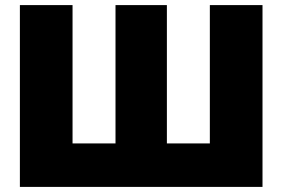

<svg xmlns="http://www.w3.org/2000/svg" viewBox="-20 -733 1108 753"><path d="M58 0V-713H264.5V-170.5H433V-713H634.5V-170.5H803V-713H1009.5V0Z"/></svg>

Font: Heraclito ExtraBold
Style: Regular
Weight: 800
Designer: Kostas Bartsokas (font) & Cristiano Sobral (main changes)
Foundry: Kostas Bartsokas (font) & Cristiano Sobral (main changes)
Version: Version 1.00;July 8, 2020;FontCreator 13.0.0.2655 64-bit